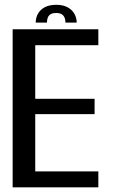

<svg xmlns="http://www.w3.org/2000/svg" viewBox="-20 -800 484 820"><path d="M34 0H400V-68H130.5V-312.5H384V-378H130.5V-607H400V-675H34ZM220.5 -779.5Q191.5 -779.5 172 -769.5Q152.5 -759.5 142.5 -742Q132.5 -724.5 132.5 -703.5H180.5Q180.5 -716 184.2 -725.2Q188 -734.5 196.5 -739.5Q205 -744.5 220.5 -744.5Q234 -744.5 242.5 -739.8Q251 -735 255.2 -725.8Q259.5 -716.5 259.5 -703.5H307.5Q307.5 -724.5 297.2 -742Q287 -759.5 267.5 -769.5Q248 -779.5 220.5 -779.5Z"/></svg>

Font: Anybody SemiCondensed
Style: Regular
Weight: 400
Width: 4
Version: Version 1.113;gftools[0.9.25]